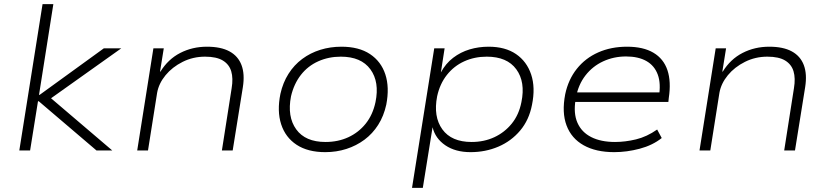

<svg xmlns="http://www.w3.org/2000/svg" viewBox="-20 -725 4000 925"><path d="M73 0 185 -705H237L168 -268H171L480 -492H564L211 -241L202 -272L521 0H445L167 -237H163L125 0Z M641 0 719 -492H769L751 -380H753Q790 -440 848.5 -470Q907 -500 977 -500Q1044 -500 1085.5 -477.5Q1127 -455 1143.5 -411.5Q1160 -368 1150 -305L1101 0H1049L1096 -300Q1104 -348 1094 -381.5Q1084 -415 1053.5 -433.5Q1023 -452 968 -452Q910 -452 860 -427Q810 -402 777.5 -362.5Q745 -323 737 -278L693 0Z M1547 8Q1463 8 1409 -27.5Q1355 -63 1334.5 -126.5Q1314 -190 1331 -273Q1343 -327 1370 -369.5Q1397 -412 1436 -441Q1475 -470 1523 -485Q1571 -500 1625 -500Q1709 -500 1762.5 -464.5Q1816 -429 1836.5 -366.5Q1857 -304 1841 -221Q1829 -166 1802 -123.5Q1775 -81 1736 -52Q1697 -23 1649 -7.5Q1601 8 1547 8ZM1548 -41Q1609 -41 1658.5 -64Q1708 -87 1742 -129.5Q1776 -172 1789 -233Q1809 -330 1764.5 -391Q1720 -452 1622 -452Q1563 -452 1513 -429.5Q1463 -407 1429.5 -364Q1396 -321 1382 -261Q1363 -163 1407 -102Q1451 -41 1548 -41Z M1965 180 2072 -492H2122L2104 -376Q2127 -419 2163 -446.5Q2199 -474 2242.5 -487Q2286 -500 2334 -500Q2414 -500 2466 -464.5Q2518 -429 2539 -366Q2560 -303 2543 -220Q2529 -147 2486 -96Q2443 -45 2381 -18.5Q2319 8 2247 8Q2174 8 2125.5 -25Q2077 -58 2064 -112L2017 180ZM2252 -41Q2312 -41 2361.5 -64Q2411 -87 2445.5 -129.5Q2480 -172 2492 -233Q2512 -330 2467.5 -391Q2423 -452 2325 -452Q2266 -452 2216.5 -429.5Q2167 -407 2133 -364Q2099 -321 2086 -261Q2067 -163 2111 -102Q2155 -41 2252 -41Z M2939 8Q2851 8 2792 -25Q2733 -58 2709.5 -120.5Q2686 -183 2703 -271Q2718 -342 2759 -393.5Q2800 -445 2862 -472.5Q2924 -500 3001 -500Q3079 -500 3128 -471Q3177 -442 3195.5 -387Q3214 -332 3202 -253L3200 -234H2731L2739 -280H3184L3154 -257Q3165 -322 3149 -365.5Q3133 -409 3094 -431Q3055 -453 2996 -453Q2937 -453 2886 -429.5Q2835 -406 2800.5 -361.5Q2766 -317 2755 -256L2753 -245Q2742 -179 2762 -133.5Q2782 -88 2828.5 -64.5Q2875 -41 2943 -41Q2992 -41 3044 -53.5Q3096 -66 3146 -101L3168 -60Q3124 -25 3062 -8.5Q3000 8 2939 8Z M3350 0 3428 -492H3478L3460 -380H3462Q3499 -440 3557.5 -470Q3616 -500 3686 -500Q3753 -500 3794.5 -477.5Q3836 -455 3852.5 -411.5Q3869 -368 3859 -305L3810 0H3758L3805 -300Q3813 -348 3803 -381.5Q3793 -415 3762.5 -433.5Q3732 -452 3677 -452Q3619 -452 3569 -427Q3519 -402 3486.5 -362.5Q3454 -323 3446 -278L3402 0Z"/></svg>

Font: Nunito Sans 7pt SemiExpanded ExtraLight
Style: Italic
Weight: 250
Width: 6
Italic angle: -9°
Designer: Vernon Adams
Foundry: Vernon Adams
Version: Version 3.101;gftools[0.9.27]